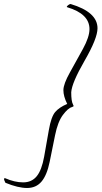

<svg xmlns="http://www.w3.org/2000/svg" viewBox="-112 -769 506 957"><path d="M252 -248 255 -241Q255 -238 246 -235Q227 -230 201.5 -196Q176 -162 162.5 -95Q149 -28 135.5 38Q122 104 95 136Q68 168 23 168Q-22 168 -85 142Q-92 128 -92 123.5Q-92 119 -87 119Q-39 140 3.5 140Q46 140 71 109.5Q96 79 108 12Q120 -55 131.5 -121Q143 -187 163 -210.5Q183 -234 223 -251Q204 -289 204 -319.5Q204 -350 236.5 -408Q269 -466 301.5 -525.5Q334 -585 334 -624Q334 -700 223 -733Q221 -733 221 -735.5Q221 -738 228 -743.5Q235 -749 240 -749Q374 -709 374 -628Q374 -578 310 -467Q246 -356 243 -309Q243 -264 252 -248Z"/></svg>

Font: Mr De Haviland
Style: Regular
Weight: 400
Designer: Alejandro Paul
Foundry: Alejandro Paul
Version: Version 1.000